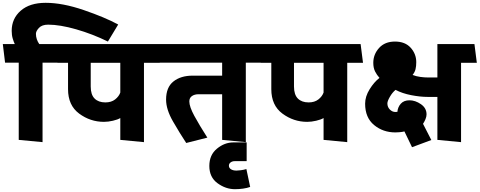

<svg xmlns="http://www.w3.org/2000/svg" viewBox="-31 -993 3405 1363"><path d="M311 -818Q267 -818 245.5 -795Q224 -772 224 -753Q224 -733 230.5 -714Q237 -695 248 -680H366L383 -548H271V16L102 0V-548H5L-11 -680H74Q67 -694 59.5 -718.5Q52 -743 52 -774Q52 -861 116 -917Q180 -973 293 -973Q413 -973 563.5 -921.5Q714 -870 808 -819L735 -698Q625 -752 509.5 -785Q394 -818 311 -818Z M823 0V-155Q805 -144 771 -136Q737 -128 707 -128Q610 -128 531 -186.5Q452 -245 452 -360V-547H377Q373 -581 369 -613.5Q365 -646 361 -680H1086L1103 -547H991V16ZM717 -266Q759 -266 786 -287Q813 -308 823 -336V-547H613V-379Q613 -321 640.5 -293.5Q668 -266 717 -266Z M1546 0V-324H1379Q1350 -324 1331.5 -311Q1313 -298 1313 -273Q1313 -236 1348.5 -170.5Q1384 -105 1441 -16L1291 22Q1246 -46 1197 -131Q1148 -216 1148 -286Q1148 -373 1200 -414.5Q1252 -456 1337 -456H1546V-548H1098L1082 -680H1810L1826 -548H1714V16Z M1648 218Q1658 218 1678.5 215.5Q1699 213 1718 207L1745 334Q1723 342 1694.5 346Q1666 350 1637 350Q1571 350 1513 307.5Q1455 265 1455 185Q1455 107 1509 62.5Q1563 18 1625 18H1720V151H1635Q1618 151 1606 160Q1594 169 1594 183Q1594 199 1608.5 208.5Q1623 218 1648 218Z M2266 0V-155Q2248 -144 2214 -136Q2180 -128 2150 -128Q2053 -128 1974 -186.5Q1895 -245 1895 -360V-547H1820Q1816 -581 1812 -613.5Q1808 -646 1804 -680H2529L2546 -547H2434V16ZM2160 -266Q2202 -266 2229 -287Q2256 -308 2266 -336V-547H2056V-379Q2056 -321 2083.5 -293.5Q2111 -266 2160 -266Z M3074 0V-305H3006Q2952 -305 2888 -317.5Q2824 -330 2777 -355Q2754 -336 2736.5 -305.5Q2719 -275 2719 -259Q2719 -233 2736.5 -215.5Q2754 -198 2776 -198Q2778 -198 2782 -198.5Q2786 -199 2790 -199Q2793 -233 2814.5 -257Q2836 -281 2876 -281Q2917 -281 2957 -253.5Q2997 -226 2997 -181Q2997 -165 2989.5 -147Q2982 -129 2972 -114L3031 1L2894 52L2840 -60Q2824 -56 2805.5 -54.5Q2787 -53 2776 -53Q2688 -53 2624.5 -105.5Q2561 -158 2561 -257Q2561 -308 2593 -359.5Q2625 -411 2663 -440Q2644 -461 2631.5 -486Q2619 -511 2619 -547Q2619 -607 2660 -652.5Q2701 -698 2773 -698Q2845 -698 2884.5 -654Q2924 -610 2924 -552Q2924 -524 2919 -502.5Q2914 -481 2898 -461Q2923 -451 2952.5 -447Q2982 -443 3007 -443H3074V-680H3337L3354 -547H3242V16Z"/></svg>

Font: Palanquin Dark SemiBold
Style: Regular
Weight: 600
Designer: Pria Ravichandran
Version: Version 1.001